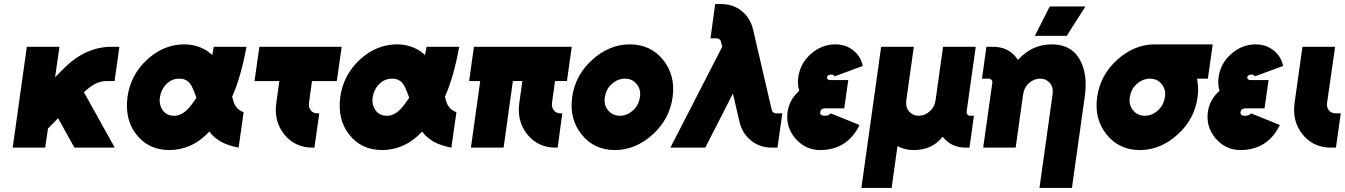

<svg xmlns="http://www.w3.org/2000/svg" viewBox="-20 -732 6668 952"><path d="M113 -500 43 0H204L218 -95L268 -146L349 0H549L396 -275L410 -287Q459 -330 506 -330H548L572 -500H530Q471 -500 411 -474Q382 -461 355.5 -442.5Q329 -424 305 -401L253 -349L275 -500Z M894 -512Q791 -512 709 -436Q627 -360 612 -250Q605 -195 616 -148.5Q627 -102 657 -64Q717 12 820 12Q873 12 921 -9Q947 -20 971.5 -38Q996 -56 1018 -80Q1029 -64 1043.5 -52Q1058 -40 1074 -30Q1094 -19 1116 -12Q1138 -5 1163 0L1188 -175Q1178 -180 1169.5 -185Q1161 -190 1155 -197Q1150 -203 1145.5 -210.5Q1141 -218 1139 -226Q1138 -229 1136 -235.5Q1134 -242 1131 -252Q1152 -299 1170 -361Q1188 -423 1202 -500H1040Q1038 -488 1036 -477.5Q1034 -467 1032 -459Q1029 -461 1026.5 -464Q1024 -467 1021 -469Q997 -489 965 -500Q932 -512 894 -512ZM870 -342Q890 -342 905 -333Q920 -325 931 -304Q936 -294 942 -279.5Q948 -265 954 -247Q944 -232 933.5 -218Q923 -204 911 -191Q893 -172 873 -164Q866 -161 859 -159.5Q852 -158 844 -158Q807 -158 788 -184Q767 -213 773 -250Q779 -289 806 -316Q832 -342 870 -342Z M1266 -500 1242 -330H1365L1350 -222Q1337 -131 1390 -65Q1443 0 1530 0H1539L1563 -170H1554Q1533 -170 1521 -185Q1509 -200 1512 -222L1527 -330H1650L1674 -500Z M1949 -512Q1846 -512 1764 -436Q1682 -360 1667 -250Q1660 -195 1671 -148.5Q1682 -102 1712 -64Q1772 12 1875 12Q1928 12 1976 -9Q2002 -20 2026.5 -38Q2051 -56 2073 -80Q2084 -64 2098.5 -52Q2113 -40 2129 -30Q2149 -19 2171 -12Q2193 -5 2218 0L2243 -175Q2233 -180 2224.5 -185Q2216 -190 2210 -197Q2205 -203 2200.5 -210.5Q2196 -218 2194 -226Q2193 -229 2191 -235.5Q2189 -242 2186 -252Q2207 -299 2225 -361Q2243 -423 2257 -500H2095Q2093 -488 2091 -477.5Q2089 -467 2087 -459Q2084 -461 2081.5 -464Q2079 -467 2076 -469Q2052 -489 2020 -500Q1987 -512 1949 -512ZM1925 -342Q1945 -342 1960 -333Q1975 -325 1986 -304Q1991 -294 1997 -279.5Q2003 -265 2009 -247Q1999 -232 1988.5 -218Q1978 -204 1966 -191Q1948 -172 1928 -164Q1921 -161 1914 -159.5Q1907 -158 1899 -158Q1862 -158 1843 -184Q1822 -213 1828 -250Q1834 -289 1861 -316Q1887 -342 1925 -342Z M2330 -500 2306 -330H2361L2315 0H2477L2523 -330H2570L2555 -222Q2542 -131 2595 -65Q2648 0 2735 0H2745L2768 -170H2759Q2738 -170 2726 -185Q2714 -200 2717 -222L2732 -330H2791L2815 -500Z M3103 -512Q3001 -512 2916 -435Q2832 -359 2817 -250Q2802 -142 2864 -65Q2926 12 3029 12Q3131 12 3216 -65Q3300 -141 3315 -250Q3330 -358 3268 -435Q3206 -512 3103 -512ZM3079 -342Q3115 -342 3137 -315Q3159 -288 3153 -250Q3150 -231 3142 -215Q3134 -199 3119 -185Q3089 -158 3053 -158Q3018 -158 2995 -185Q2973 -212 2979 -250Q2982 -269 2990 -285.5Q2998 -302 3013 -315Q3043 -342 3079 -342Z M3526 -712 3503 -542H3531Q3541 -542 3546 -538Q3553 -534 3555 -524L3561 -500L3304 0H3477L3614 -268L3647 -127Q3660 -71 3704 -35Q3748 0 3806 0H3835L3859 -170H3830Q3810 -170 3806 -189L3714 -586Q3700 -644 3657 -678Q3614 -712 3555 -712Z M4186 -335H4095Q4088 -335 4084 -339Q4080 -343 4080 -348Q4082 -355 4086 -358Q4091 -362 4101 -362Q4116 -362 4117 -353L4258 -405Q4253 -429 4241.5 -448Q4230 -467 4211 -482Q4174 -512 4122 -512Q4054 -512 4000 -464Q3947 -417 3938 -348Q3933 -311 3943 -282Q3932 -272 3922.5 -261Q3913 -250 3906 -238Q3890 -211 3885 -177Q3875 -102 3924 -45Q3974 12 4046 12Q4181 12 4242 -112L4099 -170Q4090 -158 4070 -158Q4056 -158 4050 -164Q4046 -168 4047 -177Q4049 -183 4051 -187Q4059 -195 4075 -195H4166Z M4511 12Q4598 12 4649 -48Q4651 -50 4652 -51.5Q4653 -53 4654 -54Q4654 -53 4654.5 -53.5Q4655 -54 4655 -53Q4697 0 4768 0H4787L4809 -158H4790Q4782 -158 4777 -164Q4772 -171 4773 -180L4818 -500H4656L4619 -236Q4614 -201 4590 -180Q4565 -158 4535 -158Q4506 -158 4487 -180Q4469 -201 4474 -236L4511 -500H4349L4251 200H4401L4430 -8Q4464 12 4511 12Z M5295 200 5359 -256Q5367 -312 5360 -358Q5353 -404 5332 -440Q5290 -512 5195 -512Q5100 -512 5032 -440Q5031 -439 5029.5 -438Q5028 -437 5027 -435Q5025 -438 5022.5 -441.5Q5020 -445 5018 -448Q4976 -500 4904 -500H4871L4849 -342H4882Q4890 -342 4896 -336Q4902 -330 4900 -320L4855 0H4912H4997H5016L5053 -264Q5058 -299 5082 -320Q5107 -342 5137 -342Q5167 -342 5186 -320Q5204 -299 5199 -264L5134 200ZM5111 -554H5269L5362 -700H5185Z M5706 -512Q5604 -512 5519 -435Q5435 -359 5420 -250Q5405 -142 5467 -65Q5529 12 5632 12Q5734 12 5819 -65Q5903 -141 5918 -250Q5920 -264 5920.5 -277.5Q5921 -291 5920 -304Q5919 -314 5918 -323.5Q5917 -333 5915 -342H5969L5993 -512ZM5682 -342Q5718 -342 5740 -315Q5762 -288 5756 -250Q5753 -231 5745 -215Q5737 -199 5722 -185Q5692 -158 5656 -158Q5621 -158 5598 -185Q5576 -212 5582 -250Q5585 -269 5593 -285.5Q5601 -302 5616 -315Q5646 -342 5682 -342Z M6270 -335H6179Q6172 -335 6168 -339Q6164 -343 6164 -348Q6166 -355 6170 -358Q6175 -362 6185 -362Q6200 -362 6201 -353L6342 -405Q6337 -429 6325.5 -448Q6314 -467 6295 -482Q6258 -512 6206 -512Q6138 -512 6084 -464Q6031 -417 6022 -348Q6017 -311 6027 -282Q6016 -272 6006.5 -261Q5997 -250 5990 -238Q5974 -211 5969 -177Q5959 -102 6008 -45Q6058 12 6130 12Q6265 12 6326 -112L6183 -170Q6174 -158 6154 -158Q6140 -158 6134 -164Q6130 -168 6131 -177Q6133 -183 6135 -187Q6143 -195 6159 -195H6250Z M6438 -500 6399 -222Q6386 -131 6439 -65Q6492 0 6579 0H6604L6628 -170H6603Q6581 -170 6569 -185Q6557 -200 6560 -222L6600 -500Z"/></svg>

Font: Unageo
Style: Black-Italic
Weight: 900
Designer: Richard Sepsi
Foundry: Richard Sepsi
Version: Version 2.000